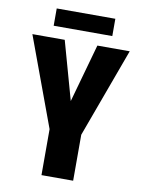

<svg xmlns="http://www.w3.org/2000/svg" viewBox="-93 -914 736 979"><g transform="rotate(10 275.0 -425.0)"><path d="M191 0V-238L20.5 -700H188L272.5 -398L357 -700H524.5L355 -238V0ZM120 -761V-850.5H423.5V-761Z"/></g></svg>

Font: Trispace SemiCondensed
Style: Bold
Weight: 700
Width: 4
Designer: Tyler Finck
Foundry: Etcetera Type Company
Version: Version 1.210; ttfautohint (v1.8.3)